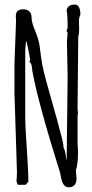

<svg xmlns="http://www.w3.org/2000/svg" viewBox="-20 -798 396 829"><path d="M307.6 -63C313.5 -79.1 316.9 -105 316.9 -144L314.9 -181.2V-301.8L316.9 -307.1C315.9 -316.4 314.9 -328.1 314.9 -334L317.9 -640.1C320.3 -647.5 321.8 -657.7 321.8 -671.4L320.8 -704.6C320.8 -716.3 322.8 -726.6 327.1 -734.4C327.1 -764.2 318.4 -778.3 301.8 -778.3C283.2 -778.3 272 -770.5 267.6 -754.9C270.5 -740.7 272 -714.8 272 -677.7L267.1 -664.1C270 -661.1 271.5 -658.7 272 -655.8L269 -618.7L272 -466.8L268.1 -127.4C268.1 -119.6 268.1 -111.8 267.6 -105.5C266.1 -109.9 265.1 -115.2 264.6 -121.1C262.7 -139.2 258.8 -153.3 254.4 -161.1C253.9 -176.8 248 -202.1 237.8 -237.3L226.6 -280.3C223.6 -292 216.8 -315.9 206.5 -351.6V-351.1C197.3 -382.8 188.5 -418 179.2 -449.2C171.4 -478 166 -501.5 162.6 -519C159.7 -537.1 156.2 -556.2 153.8 -578.1C151.4 -601.6 147.9 -618.7 144.5 -629.9V-629.4C141.1 -640.1 137.2 -651.9 131.8 -665C121.6 -689 116.2 -707.5 116.2 -723.6C116.2 -747.1 100.1 -757.8 81.1 -757.8C62 -757.8 48.3 -752 48.3 -727.5C48.3 -721.2 49.3 -713.9 49.3 -707.5L42.5 -522.9V-395L53.2 -55.7C53.2 -42 52.2 -21 50.8 -16.1L57.1 0H90.8L102.5 -13.7C102.5 -44.9 100.1 -95.2 95.7 -156.7C91.3 -217.8 88.9 -264.2 88.9 -294.9V-562C88.9 -587.9 90.3 -607.9 93.8 -622.6C93.8 -621.1 94.2 -620.1 94.7 -618.7L101.1 -588.9C103.5 -578.1 106 -564.5 109.9 -543C109.9 -542 110.4 -540.5 110.8 -540L106.9 -532.2C113.8 -525.4 117.7 -516.6 118.2 -505.4L119.6 -491.7C136.2 -399.9 176.3 -253.4 239.7 -51.3L239.3 -52.7L243.2 -33.7C248.5 -4.4 258.8 10.7 275.9 10.7C298.8 10.7 310.5 -2 310.5 -28.3Z"/></svg>

Font: Amatic Mod Bold ONEptTWO
Style: Bold
Weight: 700
Designer: David Occhino Design
Foundry: David Occhino Design
Version: Version 1.2